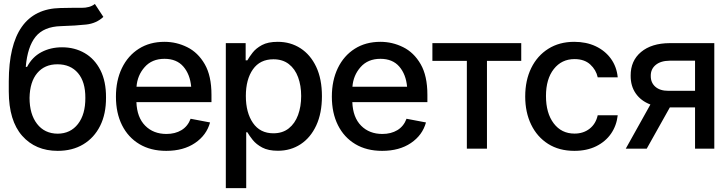

<svg xmlns="http://www.w3.org/2000/svg" viewBox="-20 -769 3765 993"><path d="M470.7 -748.5 514.6 -681.6Q478.5 -647.9 425.8 -642.1Q373 -636.2 294.9 -633.8Q206.5 -631.3 164.3 -579.3Q122.1 -527.3 113.3 -423.3H120.1Q146.5 -474.1 194.1 -499.3Q241.7 -524.4 300.8 -524.4Q366.2 -524.4 418 -494.4Q469.7 -464.4 499.3 -406.2Q528.8 -348.1 528.3 -264.6Q528.8 -179.7 497.8 -117.9Q466.8 -56.2 410.6 -22.5Q354.5 11.2 278.3 11.2Q163.6 11.2 94.7 -66.7Q25.9 -144.5 25.4 -295.4V-348.6Q26.4 -722.2 292.5 -727.5Q356.9 -729 400.9 -728.5Q444.8 -728 470.7 -748.5ZM278.3 -77.6Q344.7 -78.1 383.3 -127.9Q421.9 -177.7 421.4 -262.7Q421.9 -345.7 383.3 -391.1Q344.7 -436.5 276.9 -436.5Q210.9 -436.5 172.6 -391.1Q134.3 -345.7 132.8 -262.7Q132.8 -178.7 171.6 -128.4Q210.4 -78.1 278.3 -77.6Z M839.8 11.2Q759.3 11.2 700.9 -23.7Q642.6 -58.6 611.1 -121.6Q579.6 -184.6 579.6 -269Q579.6 -353 610.6 -417Q641.6 -481 698 -516.8Q754.4 -552.7 830.6 -552.7Q892.6 -552.7 948.2 -525.1Q1003.9 -497.6 1038.8 -437.3Q1073.7 -377 1073.7 -278.8V-240.7H685.5Q688.5 -161.6 731 -118.9Q773.4 -76.2 840.8 -76.2Q885.7 -76.2 918.5 -95.9Q951.2 -115.7 965.8 -154.8L1066.4 -135.7Q1048.3 -69.8 988.5 -29.3Q928.7 11.2 839.8 11.2ZM830.6 -464.8Q766.1 -464.8 728.3 -422.1Q690.4 -379.4 686 -320.3H968.8Q962.9 -384.8 928.2 -424.8Q893.6 -464.8 830.6 -464.8Z M1147.9 204.1V-545.9H1250.5V-457H1259.3Q1269 -474.1 1286.4 -496.6Q1303.7 -519 1334.7 -535.9Q1365.7 -552.7 1416.5 -552.7Q1482.4 -552.7 1534.2 -519.3Q1585.9 -485.8 1615.5 -423.1Q1645 -360.4 1645 -271.5Q1645 -183.6 1615.7 -120.4Q1586.4 -57.1 1534.9 -23.2Q1483.4 10.7 1417 10.7Q1367.7 10.7 1336.4 -5.9Q1305.2 -22.5 1287.1 -45.2Q1269 -67.9 1259.3 -85H1253.4V204.1ZM1394 -79.6Q1441.4 -79.6 1473.4 -105Q1505.4 -130.4 1521.5 -174.1Q1537.6 -217.8 1537.6 -272.5Q1537.6 -326.7 1521.7 -369.6Q1505.9 -412.6 1473.9 -437.5Q1441.9 -462.4 1394 -462.4Q1324.7 -462.4 1288.1 -410.4Q1251.5 -358.4 1251.5 -272.5Q1251.5 -186.5 1288.3 -133.1Q1325.2 -79.6 1394 -79.6Z M1956.5 11.2Q1876 11.2 1817.6 -23.7Q1759.3 -58.6 1727.8 -121.6Q1696.3 -184.6 1696.3 -269Q1696.3 -353 1727.3 -417Q1758.3 -481 1814.7 -516.8Q1871.1 -552.7 1947.3 -552.7Q2009.3 -552.7 2064.9 -525.1Q2120.6 -497.6 2155.5 -437.3Q2190.4 -377 2190.4 -278.8V-240.7H1802.2Q1805.2 -161.6 1847.7 -118.9Q1890.1 -76.2 1957.5 -76.2Q2002.4 -76.2 2035.2 -95.9Q2067.9 -115.7 2082.5 -154.8L2183.1 -135.7Q2165 -69.8 2105.2 -29.3Q2045.4 11.2 1956.5 11.2ZM1947.3 -464.8Q1882.8 -464.8 1845 -422.1Q1807.1 -379.4 1802.7 -320.3H2085.4Q2079.6 -384.8 2044.9 -424.8Q2010.3 -464.8 1947.3 -464.8Z M2216.3 -454.1V-545.9H2675.8V-454.1H2498.5V0H2394.5V-454.1Z M2950.7 11.2Q2871.6 11.2 2814.7 -24.9Q2757.8 -61 2727.1 -124.5Q2696.3 -188 2696.3 -270Q2696.3 -353.5 2727.5 -417.2Q2758.8 -481 2815.9 -516.8Q2873 -552.7 2949.7 -552.7Q3012.2 -552.7 3060.8 -529.8Q3109.4 -506.8 3139.4 -465.6Q3169.4 -424.3 3174.8 -369.1H3071.3Q3063 -407.7 3032.7 -435.5Q3002.4 -463.4 2951.2 -463.4Q2884.8 -463.4 2844.2 -411.9Q2803.7 -360.4 2803.7 -272.5Q2803.7 -183.6 2843.8 -130.9Q2883.8 -78.1 2951.2 -78.1Q2997.1 -78.1 3029.3 -103.3Q3061.5 -128.4 3071.3 -172.9H3174.8Q3168.9 -119.6 3140.4 -78.1Q3111.8 -36.6 3063.5 -12.7Q3015.1 11.2 2950.7 11.2Z M3216.3 0 3343.8 -228.5Q3294.9 -247.1 3268.1 -285.6Q3241.2 -324.2 3241.7 -377.9Q3241.2 -454.6 3295.4 -500Q3349.6 -545.4 3443.4 -545.9H3674.3V0H3574.7V-213.4H3444.3L3324.7 0ZM3436.5 -299.3H3574.7V-455.1H3443.4Q3397 -454.6 3371.1 -433.1Q3345.2 -411.6 3345.7 -376.5Q3345.2 -341.8 3369.1 -320.6Q3393.1 -299.3 3436.5 -299.3Z"/></svg>

Font: Inter Tight Medium
Style: Regular
Weight: 500
Designer: Rasmus Andersson
Foundry: rsms
Version: Version 3.004; ttfautohint (v1.8.4.7-5d5b)